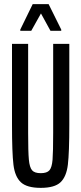

<svg xmlns="http://www.w3.org/2000/svg" viewBox="-20 -900 393 928"><path d="M38 -297V-688H116V-258Q116 -166 119.5 -128.5Q123 -91 135 -77Q147 -63 177 -63Q207 -63 219 -77Q231 -91 234 -128Q237 -165 237 -258V-688H315V-297Q315 -162 308 -104Q301 -46 272.5 -19Q244 8 177 8Q110 8 81 -19Q52 -46 45 -104Q38 -162 38 -297ZM78 -751V-757L138 -880H215L276 -757V-751H224L178 -835L131 -751Z"/></svg>

Font: Saira Ultra Condensed Medium
Style: Regular
Weight: 500
Width: 1
Designer: Hector Gatti with collaboration of the Omnibus-Type team
Foundry: Omnibus-Type
Version: Version 1.001; ttfautohint (v1.8)